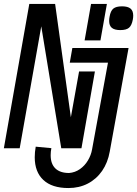

<svg xmlns="http://www.w3.org/2000/svg" viewBox="-38 -747 694 970"><path d="M110 -727H240.5L320 -154.5L361.5 -386H441.5L373.5 2H271.5L170.5 -614L61.5 2H-18.5ZM218 37.5Q218 81 241.8 104Q265.5 127 311 127Q341.5 124.5 366 107.2Q390.5 90 406.2 63.5Q422 37 427 8.5L507.5 -430.5H314.5L327.5 -504.5H611.5L516.5 18.5Q506.5 75 477.8 116.5Q449 158 405.5 180.5Q362 203 307.5 203Q224.5 203 181 162.2Q137.5 121.5 137.5 47.5Q137.5 21 142.5 -6L221.5 1.5Q218 19.5 218 37.5ZM469.5 -543H389.5L422 -727H502ZM513.5 -641Q513.5 -652 515.5 -662Q520.5 -692 534.5 -703.5Q548.5 -715 578.5 -715Q607.5 -715 621.2 -703.8Q635 -692.5 635 -668.5Q635 -658 633 -648Q627.5 -618.5 613.8 -606.8Q600 -595 569.5 -595Q541 -595 527.2 -606.2Q513.5 -617.5 513.5 -641Z"/></svg>

Font: JuliaMono Medium
Style: Italic
Weight: 500
Italic angle: -9°
Monospace: yes
Designer: cormullion
Foundry: corm
Version: Version 0.054; ttfautohint (v1.8.4)